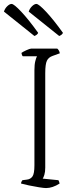

<svg xmlns="http://www.w3.org/2000/svg" viewBox="-57 -956 374 976"><path d="M177 0Q167 0 141.5 -4Q116 -8 90 -13.5Q64 -19 50 -23Q50 -28 52.5 -33Q55 -38 57 -40L80 -43Q98 -45 108 -59Q118 -73 118 -116V-599Q118 -628 122.5 -645.5Q127 -663 131 -670H59Q54 -674 52 -687Q58 -692 76.5 -700.5Q95 -709 102 -709H234Q238 -706 242 -699.5Q246 -693 247 -685L211 -672Q190 -665 181.5 -647.5Q173 -630 173 -584V-104Q173 -82 168.5 -67.5Q164 -53 160 -48L240 -40Q242 -37 243.5 -32.5Q245 -28 246 -23Q210 0 177 0ZM118 -773 -37 -897Q-32 -913 -20 -924.5Q-8 -936 2 -936Q14 -936 51.5 -896Q89 -856 137 -789Q133 -779 118 -773ZM244 -773 89 -897Q94 -913 106 -924.5Q118 -936 128 -936Q140 -936 177.5 -896Q215 -856 263 -789Q259 -779 244 -773Z"/></svg>

Font: Texturina 72pt Thin
Style: Regular
Weight: 100
Designer: Guillermo Torres Carreño
Foundry: Omnibus-Type
Version: Version 1.002; ttfautohint (v1.8.3)